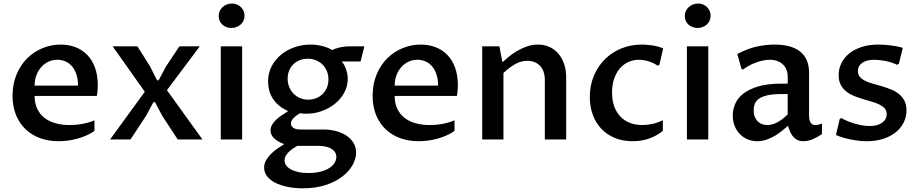

<svg xmlns="http://www.w3.org/2000/svg" viewBox="-20 -775 5106 1067"><path d="M504.9 -47.4Q483.4 -32.2 458.5 -21.5Q433.6 -10.7 407.2 -3.7Q380.9 3.4 354.7 6.6Q328.6 9.8 305.2 9.8Q251 9.8 204.3 -6.8Q157.7 -23.4 123.3 -55.7Q88.9 -87.9 69.3 -135Q49.8 -182.1 49.8 -243.2Q49.8 -308.1 71.8 -360.8Q93.8 -413.6 130.6 -450.4Q167.5 -487.3 216.1 -507.3Q264.6 -527.3 317.4 -527.3Q361.3 -527.3 399.2 -512.9Q437 -498.5 464.6 -470.2Q492.2 -441.9 507.8 -399.4Q523.4 -356.9 523.4 -300.8Q523.4 -287.1 522.2 -271.7Q521 -256.3 518.1 -241.7H172.4Q172.4 -202.1 186.3 -171.9Q200.2 -141.6 225.6 -121.3Q251 -101.1 286.6 -90.6Q322.3 -80.1 365.2 -80.1Q377.4 -80.1 393.8 -81.1Q410.2 -82 428.7 -85Q447.3 -87.9 466.8 -93Q486.3 -98.1 504.9 -106.4ZM413.6 -299.3Q413.6 -335 404.5 -361.8Q395.5 -388.7 379.9 -406.7Q364.3 -424.8 343.5 -433.8Q322.8 -442.9 298.8 -442.9Q272 -442.9 249 -432.1Q226.1 -421.4 209 -402.1Q191.9 -382.8 182.1 -356.4Q172.4 -330.1 172.4 -299.3Z M591.8 0 784.7 -265.1 606 -517.6H743.7L814.5 -404.8L852.5 -329.1H861.8L901.9 -404.8L977.1 -517.6H1090.3L907.7 -273.9L1105 0H967.8L882.3 -130.4L841.8 -207H832.5L792 -131.8L705.1 0Z M1207 -517.6H1325.7V0H1207ZM1266.1 -619.6Q1250.5 -619.6 1237.5 -624.8Q1224.6 -629.9 1215.1 -638.7Q1205.6 -647.5 1200.4 -659.7Q1195.3 -671.9 1195.3 -686Q1195.3 -700.7 1200.9 -713.1Q1206.5 -725.6 1216.6 -735.1Q1226.6 -744.6 1240 -750Q1253.4 -755.4 1269 -755.4Q1284.2 -755.4 1296.9 -750Q1309.6 -744.6 1318.8 -735.6Q1328.1 -726.6 1333.5 -714.1Q1338.9 -701.7 1338.9 -687.5Q1338.9 -672.9 1333.3 -660.4Q1327.6 -647.9 1317.6 -638.9Q1307.6 -629.9 1294.4 -624.8Q1281.2 -619.6 1266.1 -619.6Z M1631.8 35.6Q1620.6 42 1608.4 50.3Q1596.2 58.6 1585.7 68.6Q1575.2 78.6 1568.4 90.6Q1561.5 102.5 1561.5 116.2Q1561.5 130.9 1570.1 143.6Q1578.6 156.2 1595.5 165.8Q1612.3 175.3 1637.2 180.9Q1662.1 186.5 1694.3 186.5Q1731.4 186.5 1760.3 179.2Q1789.1 171.9 1808.8 159.4Q1828.6 147 1838.9 130.9Q1849.1 114.7 1849.1 97.2Q1849.1 81.5 1841.3 70.1Q1833.5 58.6 1820.1 50.8Q1806.6 43 1788.6 39.3Q1770.5 35.6 1750 35.6ZM1559.6 25.9Q1525.9 14.2 1504.6 -5.1Q1483.4 -24.4 1483.4 -50.8Q1483.4 -66.9 1491.9 -81.5Q1500.5 -96.2 1514.4 -109.4Q1528.3 -122.6 1545.9 -134.5Q1563.5 -146.5 1581.5 -157.7Q1551.3 -170.9 1530 -189Q1508.8 -207 1495.4 -228.5Q1481.9 -250 1475.8 -273.9Q1469.7 -297.9 1469.7 -322.3Q1469.7 -369.1 1489.7 -407Q1509.8 -444.8 1542.7 -471.7Q1575.7 -498.5 1617.9 -512.9Q1660.2 -527.3 1705.1 -527.3Q1738.8 -527.3 1771.5 -519Q1804.2 -510.7 1826.7 -496.6Q1842.3 -505.4 1868.2 -511.5Q1894 -517.6 1921.9 -517.6H2004.9L1983.9 -433.6H1878.9Q1881.8 -430.7 1887.7 -422.1Q1893.6 -413.6 1898.9 -400.9Q1904.3 -388.2 1908.4 -371.8Q1912.6 -355.5 1912.6 -336.9Q1912.6 -295.9 1893.3 -260.5Q1874 -225.1 1842 -199Q1810.1 -172.9 1768.8 -158Q1727.5 -143.1 1684.1 -143.1Q1674.8 -143.1 1665.5 -143.8Q1656.2 -144.5 1646.5 -145.5Q1638.7 -140.6 1629.9 -134.5Q1621.1 -128.4 1613.8 -121.3Q1606.4 -114.3 1601.6 -106Q1596.7 -97.7 1596.7 -88.9Q1596.7 -73.7 1610.4 -64.5Q1624 -55.2 1647.9 -55.2H1779.8Q1814.9 -55.2 1847.4 -46.6Q1879.9 -38.1 1904.5 -21.7Q1929.2 -5.4 1944.1 18.3Q1959 42 1959 72.3Q1959 106 1939.7 141.4Q1920.4 176.8 1882.8 205.8Q1845.2 234.9 1790 253.2Q1734.9 271.5 1663.1 271.5Q1617.2 271.5 1577.9 263.4Q1538.6 255.4 1509.5 240.5Q1480.5 225.6 1464.1 204.3Q1447.8 183.1 1447.8 156.7Q1447.8 133.3 1460 113.3Q1472.2 93.3 1489.7 76.7Q1507.3 60.1 1526.4 47.4Q1545.4 34.7 1559.6 25.9ZM1578.6 -337.9Q1578.6 -313 1587.2 -291.7Q1595.7 -270.5 1611.1 -254.6Q1626.5 -238.8 1647.2 -230Q1668 -221.2 1692.9 -221.2Q1716.3 -221.2 1736.8 -229.2Q1757.3 -237.3 1772.5 -252Q1787.6 -266.6 1796.4 -287.4Q1805.2 -308.1 1805.2 -333.5Q1805.2 -358.4 1796.6 -379.4Q1788.1 -400.4 1772.7 -415.8Q1757.3 -431.2 1736.3 -439.9Q1715.3 -448.7 1690.4 -448.7Q1667 -448.7 1646.7 -440.9Q1626.5 -433.1 1611.3 -418.7Q1596.2 -404.3 1587.4 -383.8Q1578.6 -363.3 1578.6 -337.9Z M2505.9 -47.4Q2484.4 -32.2 2459.5 -21.5Q2434.6 -10.7 2408.2 -3.7Q2381.8 3.4 2355.7 6.6Q2329.6 9.8 2306.2 9.8Q2252 9.8 2205.3 -6.8Q2158.7 -23.4 2124.3 -55.7Q2089.8 -87.9 2070.3 -135Q2050.8 -182.1 2050.8 -243.2Q2050.8 -308.1 2072.8 -360.8Q2094.7 -413.6 2131.6 -450.4Q2168.5 -487.3 2217 -507.3Q2265.6 -527.3 2318.4 -527.3Q2362.3 -527.3 2400.1 -512.9Q2438 -498.5 2465.6 -470.2Q2493.2 -441.9 2508.8 -399.4Q2524.4 -356.9 2524.4 -300.8Q2524.4 -287.1 2523.2 -271.7Q2522 -256.3 2519 -241.7H2173.3Q2173.3 -202.1 2187.3 -171.9Q2201.2 -141.6 2226.6 -121.3Q2252 -101.1 2287.6 -90.6Q2323.2 -80.1 2366.2 -80.1Q2378.4 -80.1 2394.8 -81.1Q2411.1 -82 2429.7 -85Q2448.2 -87.9 2467.8 -93Q2487.3 -98.1 2505.9 -106.4ZM2414.6 -299.3Q2414.6 -335 2405.5 -361.8Q2396.5 -388.7 2380.9 -406.7Q2365.2 -424.8 2344.5 -433.8Q2323.7 -442.9 2299.8 -442.9Q2272.9 -442.9 2250 -432.1Q2227.1 -421.4 2210 -402.1Q2192.9 -382.8 2183.1 -356.4Q2173.3 -330.1 2173.3 -299.3Z M2659.7 -517.6H2755.4L2772 -429.2Q2789.1 -444.8 2810.5 -462.2Q2832 -479.5 2857.4 -493.9Q2882.8 -508.3 2910.9 -517.8Q2939 -527.3 2969.2 -527.3Q3004.9 -527.3 3033.9 -513.9Q3063 -500.5 3083.5 -476.3Q3104 -452.1 3115.2 -418.5Q3126.5 -384.8 3126.5 -344.7V0H3007.8V-330.6Q3007.8 -356.9 3000.5 -377Q2993.2 -397 2980.2 -410.2Q2967.3 -423.3 2949.5 -430.2Q2931.6 -437 2911.1 -437Q2875 -437 2842.8 -418.5Q2810.5 -399.9 2777.8 -369.6V0H2659.7Z M3663.6 -47.4Q3628.9 -19.5 3586.4 -4.9Q3543.9 9.8 3495.1 9.8Q3440.4 9.8 3396.5 -8.5Q3352.5 -26.9 3321.8 -59.3Q3291 -91.8 3274.4 -137Q3257.8 -182.1 3257.8 -236.3Q3257.8 -300.3 3280.3 -353.8Q3302.7 -407.2 3341.6 -445.8Q3380.4 -484.4 3433.1 -505.9Q3485.8 -527.3 3546.4 -527.3Q3559.6 -527.3 3574.7 -526.1Q3589.8 -524.9 3605.7 -522.5Q3621.6 -520 3637 -515.9Q3652.3 -511.7 3665.5 -505.9L3644.5 -415L3634.3 -410.2Q3625.5 -416.5 3613.5 -422.6Q3601.6 -428.7 3587.9 -433.1Q3574.2 -437.5 3559.6 -440.2Q3544.9 -442.9 3530.8 -442.9Q3499.5 -442.9 3472.4 -430.7Q3445.3 -418.5 3425 -395Q3404.8 -371.6 3393.1 -337.6Q3381.3 -303.7 3381.3 -260.7Q3381.3 -215.8 3394 -182.1Q3406.7 -148.4 3429.2 -125.7Q3451.7 -103 3482.4 -91.6Q3513.2 -80.1 3549.3 -80.1Q3571.8 -80.1 3600.6 -85.4Q3629.4 -90.8 3663.6 -106.4Z M3797.4 -517.6H3916V0H3797.4ZM3856.4 -619.6Q3840.8 -619.6 3827.9 -624.8Q3814.9 -629.9 3805.4 -638.7Q3795.9 -647.5 3790.8 -659.7Q3785.6 -671.9 3785.6 -686Q3785.6 -700.7 3791.3 -713.1Q3796.9 -725.6 3806.9 -735.1Q3816.9 -744.6 3830.3 -750Q3843.8 -755.4 3859.4 -755.4Q3874.5 -755.4 3887.2 -750Q3899.9 -744.6 3909.2 -735.6Q3918.5 -726.6 3923.8 -714.1Q3929.2 -701.7 3929.2 -687.5Q3929.2 -672.9 3923.6 -660.4Q3918 -647.9 3908 -638.9Q3897.9 -629.9 3884.8 -624.8Q3871.6 -619.6 3856.4 -619.6Z M4359.4 -76.2Q4346.7 -65.4 4328.9 -50.5Q4311 -35.6 4289.3 -22.2Q4267.6 -8.8 4241.9 0.5Q4216.3 9.8 4188 9.8Q4159.2 9.8 4134.5 -0.7Q4109.9 -11.2 4091.6 -30Q4073.2 -48.8 4062.7 -75Q4052.2 -101.1 4052.2 -132.8Q4052.2 -166 4065.7 -197.8Q4079.1 -229.5 4110.6 -254.4Q4142.1 -279.3 4193.8 -294.7Q4245.6 -310.1 4321.8 -310.1H4357.4V-350.1Q4357.4 -371.6 4350.1 -388.7Q4342.8 -405.8 4329.6 -418Q4316.4 -430.2 4298.1 -436.5Q4279.8 -442.9 4257.3 -442.9Q4239.7 -442.9 4219.7 -438.7Q4199.7 -434.6 4180.2 -427.2Q4160.6 -419.9 4142.1 -409.9Q4123.5 -399.9 4108.9 -388.2L4100.1 -393.1L4077.6 -475.1Q4136.7 -505.9 4187.5 -516.6Q4238.3 -527.3 4282.7 -527.3Q4328.6 -527.3 4364.5 -518.1Q4400.4 -508.8 4425.3 -489.5Q4450.2 -470.2 4463.1 -440.7Q4476.1 -411.1 4476.1 -370.6V-131.3Q4476.1 -124 4477.3 -115.2Q4478.5 -106.4 4482.2 -98.6Q4485.8 -90.8 4492.9 -85.4Q4500 -80.1 4511.7 -80.1Q4518.6 -80.1 4528.3 -82Q4538.1 -84 4547.9 -88.4V-29.8Q4521.5 -11.7 4495.4 -1Q4469.2 9.8 4444.3 9.8Q4424.8 9.8 4410.6 2.4Q4396.5 -4.9 4386.7 -16.8Q4377 -28.8 4370.4 -44.2Q4363.8 -59.6 4359.4 -76.2ZM4357.4 -252.4H4326.7Q4275.9 -252.4 4244.9 -245.4Q4213.9 -238.3 4196.8 -225.8Q4179.7 -213.4 4174.1 -197Q4168.5 -180.7 4168.5 -161.6Q4168.5 -141.6 4174.3 -126.5Q4180.2 -111.3 4190.2 -101.1Q4200.2 -90.8 4213.9 -85.4Q4227.5 -80.1 4243.2 -80.1Q4254.9 -80.1 4267.6 -82.8Q4280.3 -85.4 4294.2 -92.3Q4308.1 -99.1 4323.7 -110.4Q4339.4 -121.6 4357.4 -139.2Z M4646.5 -113.3 4655.3 -118.7Q4674.3 -108.4 4695.1 -100.1Q4715.8 -91.8 4736.3 -86.2Q4756.8 -80.6 4776.4 -77.6Q4795.9 -74.7 4813 -74.7Q4857.4 -74.7 4882.6 -93.3Q4907.7 -111.8 4907.7 -140.6Q4907.7 -160.2 4896.2 -172.9Q4884.8 -185.5 4866 -194.6Q4847.2 -203.6 4823.2 -210.4Q4799.3 -217.3 4774.2 -224.9Q4749 -232.4 4725.1 -242.2Q4701.2 -252 4682.4 -267.1Q4663.6 -282.2 4652.1 -304Q4640.6 -325.7 4640.6 -357.4Q4640.6 -393.1 4656 -424.3Q4671.4 -455.6 4700 -478.3Q4728.5 -501 4769.3 -514.2Q4810.1 -527.3 4860.8 -527.3Q4873.5 -527.3 4890.4 -526.4Q4907.2 -525.4 4925.5 -523.2Q4943.8 -521 4962.4 -517.6Q4981 -514.2 4997.1 -508.8L4975.6 -421.4L4964.8 -415Q4950.2 -422.4 4933.3 -427.7Q4916.5 -433.1 4899.7 -436.3Q4882.8 -439.5 4866.9 -441.2Q4851.1 -442.9 4838.9 -442.9Q4795.9 -442.9 4771.7 -425.8Q4747.6 -408.7 4747.6 -379.9Q4747.6 -359.9 4759.3 -346.9Q4771 -334 4789.8 -325Q4808.6 -315.9 4833 -309.3Q4857.4 -302.7 4882.6 -295.2Q4907.7 -287.6 4932.1 -277.8Q4956.5 -268.1 4975.3 -252.9Q4994.1 -237.8 5005.9 -215.8Q5017.6 -193.8 5017.6 -161.6Q5017.6 -125.5 5002 -94Q4986.3 -62.5 4957.5 -39.6Q4928.7 -16.6 4888.2 -3.4Q4847.7 9.8 4798.3 9.8Q4757.8 9.8 4712.4 1Q4667 -7.8 4625.5 -24.4Z"/></svg>

Font: Proza Libre
Style: Medium
Weight: 500
Designer: Jasper de Waard
Foundry: Jasper de Waard
Version: Version 1.000; ttfautohint (v1.4.1.8-43bc)